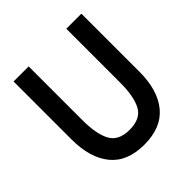

<svg xmlns="http://www.w3.org/2000/svg" viewBox="-190 -843 999 999"><g transform="rotate(-45 309.5 -343.0)"><path d="M60 -273V-700H171V-303Q171 -202 200 -148.5Q229 -95 309 -95Q391 -95 419.5 -148.5Q448 -202 448 -303V-700H559V-273Q559 -137 496.5 -61.5Q434 14 309 14Q184 14 122 -62Q60 -138 60 -273Z"/></g></svg>

Font: Cabin Condensed SemiBold
Style: Regular
Weight: 600
Width: 3
Designer: Pablo Impallari
Foundry: Pablo Impallari. http://www.impallari.com Igino Marini. http://www.ikern.com
Version: Version 2.200